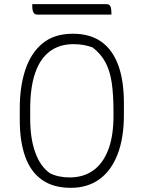

<svg xmlns="http://www.w3.org/2000/svg" viewBox="-20 -882 690 922"><path d="M330 -720Q412 -720 466 -682Q520 -644 547.5 -570Q575 -496 575 -387V-331Q575 -219 544.5 -140.5Q514 -62 457 -21Q400 20 320 20Q236 20 181.5 -18.5Q127 -57 101 -130Q75 -203 75 -305V-363Q75 -466 101.5 -546.5Q128 -627 184 -673.5Q240 -720 330 -720ZM125 -312Q125 -217 149.5 -149.5Q174 -82 220 -50Q240 -40 263.5 -35Q287 -30 315 -30Q380 -30 427 -63Q474 -96 499.5 -162Q525 -228 525 -325V-345Q525 -428 516.5 -485Q508 -542 486.5 -582.5Q465 -623 425 -654Q404 -662 381 -666Q358 -670 333 -670Q266 -670 219.5 -635.5Q173 -601 149 -532Q125 -463 125 -359ZM135 -862H492Q506 -862 510.5 -850.5Q515 -839 515 -822Q515 -820 515 -817Q515 -814 515 -812H158Q149 -812 144 -817.5Q139 -823 137 -832Q135 -841 135 -852Q135 -854 135 -857Q135 -860 135 -862Z"/></svg>

Font: Recursive Casual Light
Style: Regular
Weight: 300
Version: Version 1.047